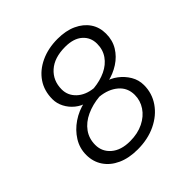

<svg xmlns="http://www.w3.org/2000/svg" viewBox="-188 -862 1027 1027"><g transform="rotate(-45 325.0 -349.0)"><path d="M281 12Q215 12 166.5 -10Q118 -32 91.5 -71.5Q65 -111 65 -162Q65 -213 91.5 -255.5Q118 -298 161.5 -327.5Q205 -357 257 -368H411Q447 -360 478 -336.5Q509 -313 528.5 -280Q548 -247 548 -208Q548 -146 513.5 -96Q479 -46 418.5 -17Q358 12 281 12ZM283 -48Q341 -48 384.5 -69.5Q428 -91 452 -127Q476 -163 476 -206Q476 -260 436.5 -293.5Q397 -327 335 -333Q280 -328 234.5 -307Q189 -286 163 -250Q137 -214 137 -166Q137 -115 176 -81.5Q215 -48 283 -48ZM346 -386Q398 -391 439 -410.5Q480 -430 503.5 -463.5Q527 -497 527 -542Q527 -590 492.5 -620.5Q458 -651 394 -651Q312 -651 266 -610Q220 -569 220 -503Q220 -457 254.5 -424.5Q289 -392 346 -386ZM266 -357Q232 -366 205.5 -387.5Q179 -409 163.5 -439Q148 -469 148 -501Q148 -564 179.5 -610.5Q211 -657 267.5 -683.5Q324 -710 396 -710Q458 -710 503.5 -689Q549 -668 574 -631.5Q599 -595 599 -546Q599 -496 575.5 -457.5Q552 -419 512.5 -393.5Q473 -368 425 -357Z"/></g></svg>

Font: Azeret Mono Thin ExtraLight
Style: Italic
Weight: 250
Italic angle: -12°
Version: Version 1.002